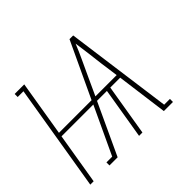

<svg xmlns="http://www.w3.org/2000/svg" viewBox="-124 -684 849 849"><g transform="rotate(-45 300.0 -260.0)"><path d="M5 0 88 -501H52V-520H112L69 -260H273L395 -520H418L486 -19H522V0H465L433 -241H371L331 0H310L350 -241H288L176 0H125V-19H161L265 -241H66L26 0ZM430 -260 418 -347Q414 -382 409.5 -417Q405 -452 400 -487Q386 -452 369.5 -417Q353 -382 337 -347L297 -260Z"/></g></svg>

Font: Iosevka HT Thin Extended
Style: Italic
Weight: 100
Width: 7
Italic angle: -9°
Monospace: yes
Designer: Belleve Invis
Foundry: Belleve Invis
Version: Version 32.3.0; ttfautohint (v1.8.4)